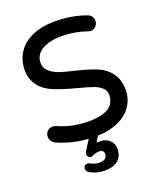

<svg xmlns="http://www.w3.org/2000/svg" viewBox="-165 -799 932 1122"><g transform="rotate(-20 301.0 -238.0)"><path d="M321.3 51.3Q358.9 51.3 382.3 74.7Q402.8 95.2 402.8 126Q402.8 173.3 373.3 197.8Q343.8 222.2 288.1 222.2Q240.7 222.2 195.8 195.8Q183.1 184.1 183.1 173.8Q183.1 162.1 190.2 155Q197.3 147.9 208 147.9Q213.4 147.9 220.2 151.4Q250.5 167.5 275.4 167.5Q303.7 167.5 315.4 155.8Q324.7 146.5 324.7 128.9Q324.7 117.7 317.1 111.3Q309.6 105 295.9 105Q277.3 105 255.4 115.2Q248.5 118.7 243.2 118.7Q232.9 118.7 225.1 110.8Q219.2 105 219.2 96.2Q219.2 87.4 224.1 79.1L265.1 14.6Q166.5 9.3 75.2 -31.2Q62 -36.6 52.7 -49.6Q43.5 -62.5 43.5 -77.1Q43.5 -97.7 56.9 -111.1Q70.3 -124.5 89.8 -124.5Q101.6 -124.5 110.8 -120.1Q200.2 -80.6 300.8 -80.6Q439.9 -80.6 461.4 -155.8Q465.3 -169.4 465.3 -184.1Q465.3 -198.7 461.4 -209Q456.5 -221.2 445.8 -230.5H445.3Q426.8 -248 398.2 -258.5Q369.6 -269 302.2 -286.6Q225.1 -306.6 173.8 -327.1Q112.8 -350.1 81.5 -391.6Q50.3 -433.6 50.3 -491Q50.3 -548.3 80.6 -596.7Q111.8 -646 172.1 -671.9Q232.4 -697.8 309.6 -697.8Q418 -697.8 505.9 -665Q517.6 -660.6 524.9 -653.3Q537.6 -640.6 537.6 -620.1Q537.6 -600.6 522.5 -585.4Q509.8 -572.8 492.2 -572.8Q484.4 -572.8 474.6 -577.1Q399.4 -603 319.3 -603Q242.7 -603 196.8 -574.7Q151.9 -546.9 151.9 -498Q151.9 -465.3 173.3 -446.3H173.8Q194.3 -426.3 225.8 -414.1Q257.3 -401.9 321.3 -387.2Q403.8 -367.7 447.3 -349.6Q500.5 -329.6 533.2 -287.4Q565.9 -245.1 565.9 -180.7Q565.9 -125.5 535.6 -80.1Q526.9 -66.9 514.2 -54.2Q486.3 -26.4 446.3 -9.3Q391.1 14.6 321.3 16.1L300.3 52.2Q310.5 51.3 321.3 51.3Z"/></g></svg>

Font: YuPearl-Medium
Style: Medium
Weight: 500
Designer: Max Yao
Foundry: Max-Everyday
Version: Version 1.011; ttfautohint (v1.8.3)